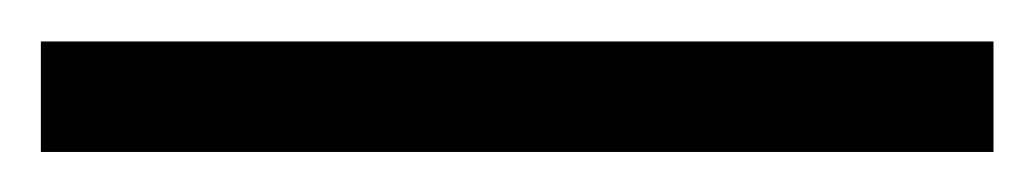

<svg xmlns="http://www.w3.org/2000/svg" viewBox="-20 17 506 94"><path d="M0 91.4V37.3H466.4V91.4Z"/></svg>

Font: Spartan MB SemBd
Style: Regular
Weight: 600
Designer: Matt Bailey, Mirko Velimirovic
Foundry: Matt Bailey
Version: Version 1.005